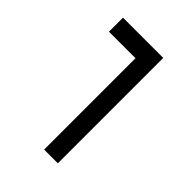

<svg xmlns="http://www.w3.org/2000/svg" viewBox="-229 -703 1044 1044"><g transform="rotate(45 293.0 -180.5)"><path d="M404.8 224.6H299.3V-585.9H404.8ZM404.3 -585.9V-478H95.2V-585.9Z"/></g></svg>

Font: Cascadia Code Medium
Style: Regular
Weight: 500
Monospace: yes
Designer: Aaron Bell
Foundry: Saja Typeworks
Version: Version 2407.024